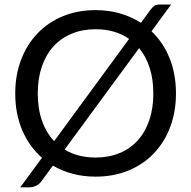

<svg xmlns="http://www.w3.org/2000/svg" viewBox="-20 -769 840 844"><path d="M264 -111.5Q322 -76.5 400 -76.5Q458 -76.5 505 -95.8Q552 -115 585 -151.2Q618 -187.5 636 -239.8Q654 -292 654 -358Q654 -421 637.8 -471.2Q621.5 -521.5 591.5 -557.5ZM547.5 -598Q517.5 -619 480.5 -629.8Q443.5 -640.5 400 -640.5Q342.5 -640.5 295.5 -621Q248.5 -601.5 215.2 -565.2Q182 -529 164 -476.5Q146 -424 146 -358Q146 -290.5 164.8 -237.8Q183.5 -185 218 -148.5ZM646 -631.5Q697.5 -582.5 725.5 -513Q753.5 -443.5 753.5 -358Q753.5 -277.5 728 -210.2Q702.5 -143 656 -94.5Q609.5 -46 544.2 -19.2Q479 7.5 400 7.5Q346.5 7.5 299.5 -5Q252.5 -17.5 212.5 -41L162.5 27Q152 42 137.2 48.2Q122.5 54.5 108 54.5H69L164.5 -75.5Q108.5 -124.5 77.8 -196.5Q47 -268.5 47 -358Q47 -438.5 72.5 -505.8Q98 -573 144.5 -621.8Q191 -670.5 256 -697.5Q321 -724.5 400 -724.5Q457.5 -724.5 507.8 -710Q558 -695.5 599.5 -668.5L640 -724Q650 -737.5 658 -743.2Q666 -749 682 -749H732Z"/></svg>

Font: TypoPRO Lato
Style: Regular
Weight: 400
Designer: Lukasz Dziedzic with Adam Twardoch and Botio Nikoltchev
Foundry: tyPoland Lukasz Dziedzic
Version: Version 2.010; 2014-09-01; http://www.latofonts.com/